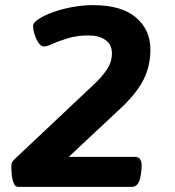

<svg xmlns="http://www.w3.org/2000/svg" viewBox="-20 -728 682 748"><path d="M50 0Q39 0 33 -15.5Q27 -31 25.5 -50Q24 -69 24 -78Q24 -91 27.5 -96.5Q31 -102 37 -108L352 -405Q378 -430 397 -458Q416 -486 416 -520Q416 -555 390.5 -572.5Q365 -590 326 -590Q282 -590 246.5 -579.5Q211 -569 187 -558Q163 -547 152 -547Q140 -547 130.5 -560.5Q121 -574 115 -593Q109 -612 109 -627Q109 -640 130.5 -654Q152 -668 186.5 -680.5Q221 -693 262 -700.5Q303 -708 343 -708Q453 -708 509.5 -660Q566 -612 566 -535Q566 -471 539 -417.5Q512 -364 451 -307L248 -117H506Q537 -117 531 -67L529 -50Q523 0 494 0Z"/></svg>

Font: Asap Expanded Expanded Regular
Style: Bold Italic
Weight: 700
Width: 7
Italic angle: -6°
Designer: Pablo Cosgaya
Foundry: Omnibus-Type
Version: Version 3.001; ttfautohint (v1.8.4.7-5d5b)